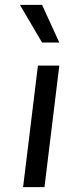

<svg xmlns="http://www.w3.org/2000/svg" viewBox="-20 -770 278 790"><path d="M153 -595 62 -750H153L224 -595ZM75 0 136 -500H224L163 0Z"/></svg>

Font: Orkney
Style: Italic
Weight: 400
Italic angle: -7°
Designer: Samuel Oakes and Alfredo Marco Pradil
Foundry: Alfredo Marco Pradil
Version: 1.0; ttfautohint (v1.5)